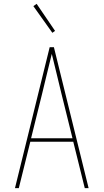

<svg xmlns="http://www.w3.org/2000/svg" viewBox="-20 -981 540 1001"><path d="M58 0 239 -735H261L442 0H422L362 -242H138L78 0ZM358 -260 301 -490Q288 -543 275.5 -595.5Q263 -648 250 -700Q237 -648 224.5 -595.5Q212 -543 199 -490L142 -260ZM253 -810 154 -949 171 -961 267 -820Z"/></svg>

Font: Iosevka SS18 Thin
Style: Regular
Weight: 100
Monospace: yes
Designer: Belleve Invis
Foundry: Belleve Invis
Version: Version 25.1.1; ttfautohint (v1.8.4)